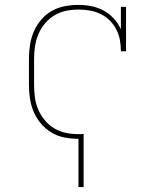

<svg xmlns="http://www.w3.org/2000/svg" viewBox="-20 -558 640 783"><path d="M300 205V8Q299 8 298.5 8Q298 8 298 8Q270 8 242 2.5Q214 -3 190 -17.5Q166 -32 147.5 -53.5Q129 -75 118 -100.5Q107 -126 102.5 -154Q98 -182 98 -210V-320Q98 -348 102.5 -376Q107 -404 118 -429.5Q129 -455 147.5 -477Q166 -499 190.5 -513Q215 -527 243 -532.5Q271 -538 299 -538Q325 -538 351.5 -533Q378 -528 401.5 -515.5Q425 -503 443.5 -483Q462 -463 473 -439V-530H494V-349H473Q473 -372 469 -394.5Q465 -417 454.5 -437.5Q444 -458 427.5 -474.5Q411 -491 390 -501Q369 -511 346.5 -515Q324 -519 301 -519Q275 -519 250 -514Q225 -509 203 -496Q181 -483 164 -463Q147 -443 137 -419.5Q127 -396 123 -371Q119 -346 119 -320V-210Q119 -185 122.5 -159.5Q126 -134 136 -111Q146 -88 162.5 -68Q179 -48 200.5 -35Q222 -22 247 -16.5Q272 -11 298 -11Q303 -11 309 -11Q315 -11 321 -12V205Z"/></svg>

Font: Iosevka Curly Slab ThEx
Style: Regular
Weight: 100
Width: 7
Monospace: yes
Designer: Belleve Invis
Foundry: Belleve Invis
Version: Version 11.1.0; ttfautohint (v1.8.3)